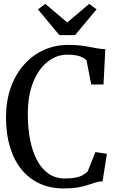

<svg xmlns="http://www.w3.org/2000/svg" viewBox="-20 -992 628 1022"><path d="M319 11Q247.5 11 190.5 -15.2Q133.5 -41.5 93.8 -90.8Q54 -140 33 -209.8Q12 -279.5 12 -366.5Q12 -454.5 37.2 -525.8Q62.5 -597 108 -648Q153.5 -699 213.5 -726Q273.5 -753 343 -753Q379 -753 407 -749.8Q435 -746.5 457.8 -742Q480.5 -737.5 500.5 -734.2Q520.5 -731 540.5 -730.5L531 -542.5H465.5L440.5 -671Q433 -679 420.5 -685.8Q408 -692.5 388.2 -696.8Q368.5 -701 337 -701Q282 -701 234.2 -664Q186.5 -627 157.2 -556Q128 -485 128 -382Q128 -311 140 -249.2Q152 -187.5 176.2 -140.8Q200.5 -94 237.8 -68Q275 -42 325 -42Q359.5 -42 382 -46.5Q404.5 -51 419.5 -59.5Q434.5 -68 446.5 -79L488 -182.5L549 -173.5L526 -27Q505 -26 486.5 -20Q468 -14 446 -6.8Q424 0.5 393.8 5.8Q363.5 11 319 11ZM296 -805 182 -942 221 -971.5 338 -872.5 455 -971.5 494 -942 379.5 -805Z"/></svg>

Font: Merriweather 24pt SemiCondensed
Style: Regular
Weight: 400
Width: 4
Designer: Eben Sorkin
Foundry: Eben Sorkin
Version: Version 2.100